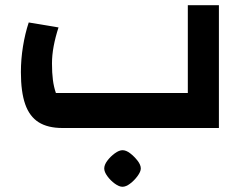

<svg xmlns="http://www.w3.org/2000/svg" viewBox="-20 -490 944 735"><path d="M219 0Q163 0 128 -22Q93 -44 76.5 -91Q60 -138 60 -214Q60 -263 68 -312.5Q76 -362 90 -404L204 -385Q192 -348 185.5 -313.5Q179 -279 179 -247Q179 -211 182.5 -184Q186 -157 194 -134H699V-470H818V0ZM449 225Q436 225 419.5 213Q403 201 391 184.5Q379 168 379 155Q379 141 391 125Q403 109 419.5 97Q436 85 449 85Q463 85 478.5 97Q494 109 506.5 125Q519 141 519 155Q519 167 506.5 184Q494 201 478 213Q462 225 449 225Z"/></svg>

Font: Changa ExtraLight SemiBold
Style: Regular
Weight: 600
Version: Version 3.002; ttfautohint (v1.8.2)